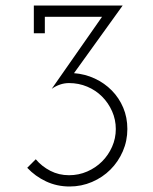

<svg xmlns="http://www.w3.org/2000/svg" viewBox="-20 -670 555 698"><path d="M168 -347 351 -609H143V-549H103V-650H426L249 -404Q289 -401 324.5 -384.5Q360 -368 386.5 -341Q413 -314 428 -278.5Q443 -243 443 -201Q443 -158 426.5 -120Q410 -82 381.5 -53.5Q353 -25 314.5 -8.5Q276 8 233 8Q187 8 147.5 -10.5Q108 -29 79 -60L110 -91Q132 -65 163 -49Q194 -33 231 -33Q266 -33 297 -46.5Q328 -60 351 -83Q374 -106 387.5 -136.5Q401 -167 401 -201Q401 -235 387.5 -265.5Q374 -296 351 -319Q328 -342 297 -355Q266 -368 231 -368Q214 -368 198 -362.5Q182 -357 168 -347Z"/></svg>

Font: Josefin Slab
Style: Regular
Weight: 400
Designer: Santiago Orozco
Foundry: Typemade
Version: Version 1.000